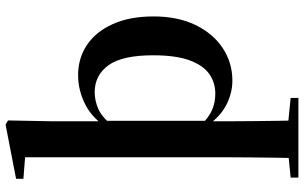

<svg xmlns="http://www.w3.org/2000/svg" viewBox="-226 -634 1118 707"><g transform="rotate(-90 333.5 -280.0)"><path d="M104.6 259.3Q106.3 217.3 106.8 174.2Q107.3 131 107.8 89.9Q108.3 48.8 108.3 13.8V-747.1L29.2 -753.3V-780.3L228.7 -819L244 -810L241 -650.9V-465L242.7 -454.7V-78.4L241 -65.1V13.8Q241 48.8 241.5 89.9Q242 131 242.5 174.2Q243 217.3 244 259.3ZM390.8 16.2Q342.6 16.2 297.4 -8.2Q252.2 -32.5 215.6 -90H208.9L226 -100.3Q253.9 -71.4 281.7 -59Q309.5 -46.7 343 -46.7Q383.6 -46.7 415.3 -69.1Q447 -91.5 465.5 -141.8Q483.9 -192.1 483.9 -275.5Q483.9 -389.4 447.2 -440.1Q410.5 -490.8 347.8 -490.8Q317.2 -490.8 287 -477.8Q256.7 -464.9 220.6 -421.1L205.7 -433.5H209.9Q247.5 -496.7 300.4 -524.3Q353.3 -551.9 411.3 -551.9Q473 -551.9 521.7 -519.4Q570.4 -486.9 598.7 -424.6Q627 -362.4 627 -273.9Q627 -184.8 595.4 -119.6Q563.7 -54.5 510 -19.1Q456.3 16.2 390.8 16.2ZM33.5 259.3V230.8L140.9 220.1H220.8L326.8 230.8V259.3Z"/></g></svg>

Font: Noto Serif HK ExtraLight
Style: Regular
Weight: 200
Designer: Ryoko NISHIZUKA 西塚涼子 (kana & ideographs); Frank Grießhammer (Latin, Greek & Cyrillic); Wenlong ZHANG 张文龙 (bopomofo); San
Foundry: Adobe
Version: Version 2.002-H1;hotconv 1.1.0;makeotfexe 2.6.0